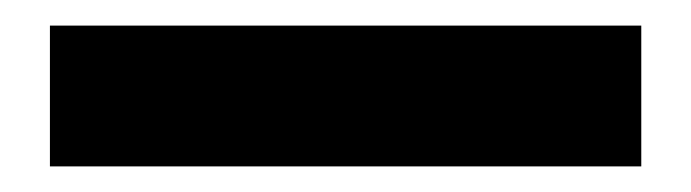

<svg xmlns="http://www.w3.org/2000/svg" viewBox="-20 -20 540 150"><path d="M19 110V0H481V110Z"/></svg>

Font: Nunito Sans 9pt Black
Style: Regular
Weight: 900
Version: Version 3.101;gftools[0.9.27]